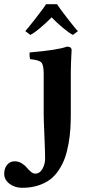

<svg xmlns="http://www.w3.org/2000/svg" viewBox="-107 -667 438 919"><path d="M102.1 -122.1V-314Q102.1 -356.4 90.6 -368.2Q79.1 -379.9 37.1 -383.8Q35.6 -388.7 34.7 -399.9Q33.7 -411.1 35.2 -416Q172.4 -427.7 212.9 -443.8Q235.8 -443.8 235.8 -426.8Q235.8 -425.8 234.9 -409.2Q233.9 -392.6 232.9 -367.7Q231.9 -342.8 231.9 -320.8V-122.1Q231.9 -83 229.7 -49.3Q227.5 -15.6 220.9 21.5Q214.4 58.6 203.9 88.1Q193.4 117.7 175.5 145.3Q157.7 172.9 133.8 191.4Q109.9 210 75.4 220.9Q41 231.9 -1 231.9Q-36.6 231.9 -61.8 212.4Q-86.9 192.9 -86.9 165Q-86.9 138.7 -72.8 121.8Q-58.6 105 -37.1 105Q-19 105 -3.7 114.3Q11.7 123.5 20.5 134.5Q29.3 145.5 40.3 154.8Q51.3 164.1 62 164.1Q83 164.1 95.9 141.6Q108.9 119.1 108.9 91.8Q108.9 57.6 105.5 -18.6Q102.1 -94.7 102.1 -122.1ZM38.1 -500 14.2 -518.1Q21 -524.9 62.3 -577.6Q103.5 -630.4 113.8 -647H166Q177.7 -627.9 217.5 -576.7Q257.3 -525.4 266.1 -518.1L242.2 -500Q226.1 -507.3 194.6 -533.4Q163.1 -559.6 140.1 -584Q116.7 -559.6 85.2 -533.2Q53.7 -506.8 38.1 -500Z"/></svg>

Font: Common Serif
Style: Bold
Weight: 700
Designer: Philipp H. Poll, Khaled Hosny
Foundry: Stefan Peev, Context Ltd.
Version: Version 1.026